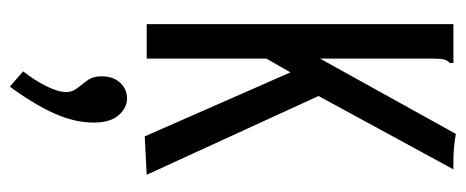

<svg xmlns="http://www.w3.org/2000/svg" viewBox="-298 -370 946 390"><g transform="rotate(90 175.0 -175.0)"><path d="M127 -292 99 -243V0H29V-623H108V-616Q102 -610 100.5 -602.5Q99 -595 99 -579V-352L252 -628Q262 -626 277 -624.5Q292 -623 303 -623H324L175 -349L335 0L257 4ZM156 278 125 251Q143 228 155 204Q167 180 167 163Q167 151 159 141Q151 131 143 120Q135 109 135 92Q135 68 148 54Q161 40 180 40Q199 40 214 57Q229 74 229 108Q229 146 210.5 187.5Q192 229 156 278Z"/></g></svg>

Font: Inconsolata ExtraCondensed Medium
Style: Regular
Weight: 500
Width: 2
Monospace: yes
Designer: Raph Levien, Cyreal, Brenton Simpson
Foundry: Raph Levien, Cyreal, Google
Version: Version 3.001; ttfautohint (v1.8.2.53-6de2)